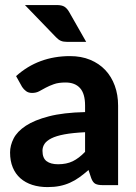

<svg xmlns="http://www.w3.org/2000/svg" viewBox="-20 -754 552 782"><path d="M326.5 -215.5Q276 -213 242.5 -206.8Q209 -200.5 189.2 -190.5Q169.5 -180.5 161.2 -167.8Q153 -155 153 -140Q153 -110 169.8 -97.5Q186.5 -85 216.5 -85Q251 -85 276.2 -97.2Q301.5 -109.5 326.5 -135.5ZM45.5 -444Q91 -485 146 -505.2Q201 -525.5 265 -525.5Q311 -525.5 347.2 -510.5Q383.5 -495.5 408.8 -468.8Q434 -442 447.5 -405Q461 -368 461 -324V0H398Q378.5 0 368.2 -5.5Q358 -11 351.5 -28.5L340.5 -61.5Q321 -44.5 302.8 -31.5Q284.5 -18.5 265 -9.8Q245.5 -1 223.2 3.5Q201 8 173.5 8Q139.5 8 111.5 -1Q83.5 -10 63.2 -27.8Q43 -45.5 32 -72Q21 -98.5 21 -133Q21 -161.5 35.5 -190Q50 -218.5 85.2 -241.8Q120.5 -265 179.2 -280.2Q238 -295.5 326.5 -297.5V-324Q326.5 -372.5 306 -395.2Q285.5 -418 247 -418Q218.5 -418 199.5 -411.2Q180.5 -404.5 166.2 -396.8Q152 -389 139.5 -382.2Q127 -375.5 110.5 -375.5Q96 -375.5 86.2 -382.8Q76.5 -390 70 -400ZM210.5 -733.5Q232 -733.5 242.8 -726.5Q253.5 -719.5 261.5 -705.5L331 -583.5H253Q237.5 -583.5 227.8 -587.8Q218 -592 208 -602.5L81.5 -733.5Z"/></svg>

Font: LatoLatin Heavy
Style: Regular
Weight: 800
Designer: Lukasz Dziedzic with Adam Twardoch and Botio Nikoltchev
Foundry: tyPoland Lukasz Dziedzic
Version: Version 2.015; 2015-08-06; http://www.latofonts.com/